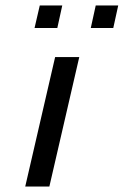

<svg xmlns="http://www.w3.org/2000/svg" viewBox="-20 -680 451 700"><path d="M72 0 181 -472H269L160 0ZM106 -578 125 -660H207L189 -578ZM311 -578 329 -660H411L393 -578Z"/></svg>

Font: Coval
Style: Book Italic
Weight: 350
Foundry: Context Ltd
Version: Version 001.000